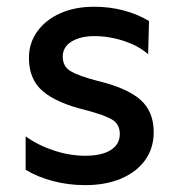

<svg xmlns="http://www.w3.org/2000/svg" viewBox="-20 -535 527 570"><path d="M233.3 14.6Q182.7 14.6 137.1 2.5Q91.6 -9.6 56.1 -30.9V-130.2Q93.8 -103.3 140.6 -88Q187.4 -72.6 233.2 -72.6Q281.6 -72.6 308.7 -89.5Q335.7 -106.4 335.7 -137.1Q335.7 -165.8 313.5 -179.5Q291.2 -193.2 234.2 -208.2Q147.9 -229.1 106.9 -264.4Q65.9 -299.6 65.9 -362.8Q65.9 -407.5 90.8 -441.8Q115.6 -476.2 159.1 -495.6Q202.7 -515 259.4 -515Q305.5 -515 347 -504Q388.6 -493 422.4 -472.6L419.8 -373.9Q401.7 -390.3 375.8 -402.4Q349.9 -414.4 320.1 -421.1Q290.3 -427.8 260.8 -427.8Q218.9 -427.8 192.6 -411.7Q166.3 -395.6 166.3 -366.9Q166.3 -337.4 190 -323.5Q213.8 -309.6 267.3 -295.5Q355.9 -274.4 396.1 -239.5Q436.3 -204.7 436.3 -142.6Q436.3 -95 410.9 -59.7Q385.5 -24.4 339.8 -4.9Q294.1 14.6 233.3 14.6Z"/></svg>

Font: Geologica-Sharp
Style: Regular
Weight: 100
Designer: Sindre Bremnes, Frode Helland
Foundry: Monokrom Skriftforlag AS
Version: Version 1.010;gftools[0.9.28]